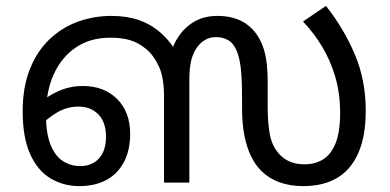

<svg xmlns="http://www.w3.org/2000/svg" viewBox="-20 -620 1325 652"><path d="M249 12Q196 12 152 -14Q108 -40 82.5 -96.5Q57 -153 57 -242Q57 -323 81 -384Q105 -445 147 -485.5Q189 -526 243.5 -546Q298 -566 359 -566Q411 -566 452.5 -551.5Q494 -537 527.5 -507Q561 -477 587 -430L558 -433Q567 -468 588 -498.5Q609 -529 641.5 -547.5Q674 -566 719 -566Q756 -566 785.5 -555Q815 -544 837 -521Q863 -494 876 -452.5Q889 -411 889 -343V-255Q889 -200 897 -160.5Q905 -121 930 -95Q945 -79 966 -70.5Q987 -62 1015 -62Q1049 -62 1076 -78Q1103 -94 1119 -132Q1135 -170 1135 -237Q1135 -303 1118.5 -359Q1102 -415 1074 -461.5Q1046 -508 1009 -547L1087 -600Q1149 -521 1185.5 -434Q1222 -347 1222 -244Q1222 -159 1197.5 -102Q1173 -45 1126 -16.5Q1079 12 1009 12Q966 12 930.5 -0.5Q895 -13 869 -38Q848 -58 833 -88.5Q818 -119 810 -159.5Q802 -200 802 -250V-288Q802 -353 797.5 -390Q793 -427 783 -449Q773 -473 755 -483.5Q737 -494 714 -494Q693 -494 677.5 -485Q662 -476 652 -463Q637 -444 630 -417.5Q623 -391 623 -351V0H537V-293Q537 -356 520 -393.5Q503 -431 477 -453Q449 -476 420.5 -484Q392 -492 355 -492Q286 -492 237 -458.5Q188 -425 162 -366.5Q136 -308 136 -232Q136 -168 151.5 -129Q167 -90 193.5 -73Q220 -56 253 -56Q279 -56 298.5 -67.5Q318 -79 329 -101Q340 -123 340 -155Q340 -205 314 -231.5Q288 -258 247 -258Q207 -258 172 -237Q137 -216 108 -184L93 -248Q123 -283 167.5 -305.5Q212 -328 261 -328Q333 -328 377.5 -284Q422 -240 422 -165Q422 -110 401 -70Q380 -30 341.5 -9Q303 12 249 12Z"/></svg>

Font: ltamil15
Style: Book
Weight: 400
Designer: Jelle Bosma - Monotype Design Team
Foundry: Monotype Imaging Inc.
Version: Version 2.003